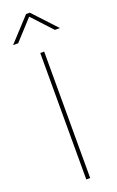

<svg xmlns="http://www.w3.org/2000/svg" viewBox="-221 -995 630 1038"><g transform="rotate(-20 93.5 -476.0)"><path d="M104.5 -727.5H82V0H104.5ZM-12.2 -817.9 92.8 -932.6 199.2 -817.9H227.5V-818.4L103.5 -951.7H82L-41 -818.4V-817.9Z"/></g></svg>

Font: Raveo Display Display Thin
Style: Regular
Weight: 100
Designer: Jakub Foglar, Rasmus Andersson (Inter)
Foundry: Jakubfoglar.com
Version: Version 1.100;Glyphs 3.2.3 (3260)